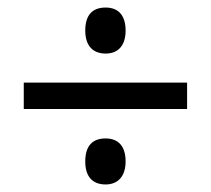

<svg xmlns="http://www.w3.org/2000/svg" viewBox="-20 -607 560 509"><path d="M260 -465C292 -465 313 -485 313 -526C313 -566 294 -587 260 -587C224 -587 206 -566 206 -526C206 -486 226 -465 260 -465ZM43 -318H476V-388H43ZM260 -118C292 -118 313 -139 313 -179C313 -219 294 -240 260 -240C224 -240 206 -219 206 -179C206 -139 225 -118 260 -118Z"/></svg>

Font: Noto Sans Malayalam SemiCondensed
Style: Regular
Weight: 400
Width: 4
Designer: Jelle Bosma - Monotype Design Team
Foundry: Monotype Imaging Inc.
Version: Version 2.104